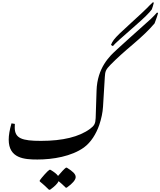

<svg xmlns="http://www.w3.org/2000/svg" viewBox="-20 -1411 1436 1720"><path d="M991 -998C1005 -1017 1074 -1078 1193 -1182C1269 -1248 1318 -1296 1340 -1327C1346 -1344 1352 -1361 1358 -1387L1350 -1391C1331 -1374 1313 -1356 1296 -1338C1278 -1319 1233 -1278 1161 -1212C1113 -1168 1078 -1136 1052 -1111C1004 -1064 987 -1042 974 -1008ZM315 18C454 18 621 -10 732 -90C795 -136 841 -211 869 -291C888 -347 900 -404 903 -456C908 -544 914 -633 919 -721C922 -772 927 -787 971 -832C1027 -889 1094 -949 1170 -1013C1255 -1085 1320 -1148 1365 -1202C1382 -1247 1392 -1277 1396 -1294L1387 -1299C1369 -1280 1352 -1260 1332 -1242C1271 -1188 1211 -1133 1150 -1079C1052 -991 992 -936 972 -914C954 -894 932 -868 912 -835C878 -779 848 -702 845 -599L837 -353C835 -302 824 -285 787 -257C690 -185 542 -149 347 -149C177 -149 112 -171 112 -269C112 -279 112 -290 113 -301L83 -306C66 -248 58 -199 58 -160C58 8 198 18 315 18ZM419 289H428C470 259 496 233 505 212C525 228 546 247 569 270H578C631 232 658 200 658 175C658 148 632 124 579 91H571C559 98 524 136 500 165C488 147 465 130 432 110H423C407 119 353 180 336 205V214C362 235 390 260 419 289Z"/></svg>

Font: Noto Nastaliq Urdu
Style: Regular
Weight: 400
Designer: Monotype Design Team (Patrick Giasson: type design, Kamal Mansour: OpenType code, Glenda Bellarosa). Updated by Simon Co
Foundry: Monotype Imaging Inc., Simon Cozens
Version: Version 3.009